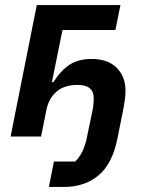

<svg xmlns="http://www.w3.org/2000/svg" viewBox="-20 -542 585 762"><path d="M194 99H278Q294 85 306.5 60Q319 35 326 -2L348 -108Q350 -119 351 -130Q352 -141 352 -152Q352 -205 288 -205Q235 -205 204 -178Q173 -151 164 -105L143 0H22L126 -522H458L438 -423H228L186 -216H192Q221 -262 256 -285Q291 -308 343 -308Q409 -308 443.5 -272.5Q478 -237 478 -183Q478 -164 475.5 -146.5Q473 -129 470 -112L446 8Q426 108 371 154Q316 200 233 200H174Z"/></svg>

Font: IBM Plex Sans SmBld
Style: Italic
Weight: 600
Italic angle: -11°
Designer: Mike Abbink, Paul van der Laan, Pieter van Rosmalen
Foundry: Bold Monday
Version: Version 3.005